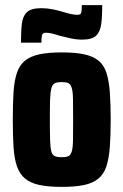

<svg xmlns="http://www.w3.org/2000/svg" viewBox="-20 -723 481 751"><path d="M222 8Q169 8 134 0.5Q99 -7 78 -24.5Q57 -42 46.5 -72Q36 -102 33 -147Q30 -192 30 -255Q30 -318 33 -363.5Q36 -409 46.5 -439Q57 -469 78 -486Q99 -503 134 -510.5Q169 -518 222 -518Q275 -518 309.5 -510.5Q344 -503 365 -486Q386 -469 396 -439Q406 -409 409.5 -363.5Q413 -318 413 -255Q413 -192 409.5 -147Q406 -102 396 -72Q386 -42 365 -24.5Q344 -7 309.5 0.5Q275 8 222 8ZM221 -108Q238 -108 247 -112Q256 -116 260.5 -130Q265 -144 265.5 -174Q266 -204 266 -255Q266 -306 265.5 -335.5Q265 -365 260.5 -379.5Q256 -394 247 -398Q238 -402 221 -402Q205 -402 195.5 -398Q186 -394 181.5 -379.5Q177 -365 176 -335.5Q175 -306 175 -255Q175 -204 176 -174Q177 -144 181 -130Q185 -116 195 -112Q205 -108 221 -108ZM62 -556Q62 -600 65.5 -630Q69 -660 85.5 -675.5Q102 -691 141 -691Q164 -691 186.5 -686.5Q209 -682 228 -676Q244 -671 258 -668Q272 -665 283 -665Q296 -665 298 -674Q300 -683 300 -703H380Q380 -660 376 -629.5Q372 -599 356 -583.5Q340 -568 301 -568Q279 -568 256.5 -573Q234 -578 214 -583Q199 -588 185 -591.5Q171 -595 160 -595Q147 -595 144.5 -586Q142 -577 142 -556Z"/></svg>

Font: Saira Condensed ExtraBold
Style: Regular
Weight: 800
Width: 3
Designer: Hector Gatti with collaboration of the Omnibus-Type team
Foundry: Omnibus-Type
Version: Version 1.101